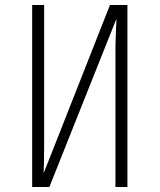

<svg xmlns="http://www.w3.org/2000/svg" viewBox="-20 -750 640 770"><path d="M109 0V-730H157V-170Q157 -104 155 -55L421 -730H491V0H443V-560Q443 -580 447 -675L178 0Z"/></svg>

Font: JetBrains Mono Extra Light
Style: Regular
Weight: 200
Monospace: yes
Designer: Philipp Nurullin, Konstantin Bulenkov
Foundry: JetBrains
Version: 2.002